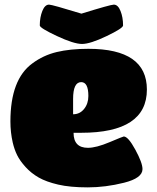

<svg xmlns="http://www.w3.org/2000/svg" viewBox="-20 -800 680 830"><path d="M298 -226Q298 -161 360 -161Q396 -161 454 -185.5Q512 -210 515 -210Q534 -210 565 -153Q596 -96 596 -69Q596 -30 516 -10Q436 10 359.5 10Q283 10 231.5 -2Q180 -14 147.5 -32.5Q115 -51 90.5 -78Q66 -105 54 -129.5Q42 -154 35 -184Q25 -228 25 -275Q25 -457 120 -526Q167 -561 225 -575Q283 -589 362 -589Q615 -589 615 -413Q615 -226 331 -226ZM296 -372V-306Q325 -306 343.5 -329Q362 -352 362 -385Q362 -445 331 -445Q296 -445 296 -372ZM152 -690Q152 -725 163 -752.5Q174 -780 192 -780Q205 -780 332 -741Q458 -780 472 -780Q490 -780 501 -752.5Q512 -725 512 -690Q512 -678 441 -644Q370 -610 334.5 -610Q299 -610 225.5 -644.5Q152 -679 152 -690Z"/></svg>

Font: Titan One
Style: Regular
Weight: 400
Designer: Rodrigo Fuenzalida
Foundry: Rodrigo Fuenzalida
Version: Version 1.001